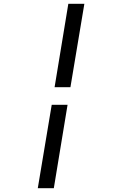

<svg xmlns="http://www.w3.org/2000/svg" viewBox="-20 -843 640 1006"><path d="M266 -386 338 -823H422L349 -386ZM178 143 251 -294H334L262 143Z"/></svg>

Font: Iosevka Curly Extended
Style: Italic
Weight: 400
Width: 7
Italic angle: -9°
Monospace: yes
Designer: Belleve Invis
Foundry: Belleve Invis
Version: Version 11.1.0; ttfautohint (v1.8.3)